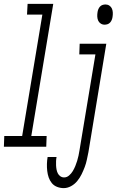

<svg xmlns="http://www.w3.org/2000/svg" viewBox="-62 -755 601 988"><path d="M-42 0 -40 -55H52L156 -680H77L80 -735H212L99 -55H178L176 0ZM476 -628Q465 -628 456 -634Q447 -640 443 -649.5Q439 -659 438.5 -670Q438 -681 440 -693Q441 -700 444 -707.5Q447 -715 452.5 -721Q458 -727 465.5 -729.5Q473 -732 481 -732Q492 -732 501 -726Q510 -720 514 -710.5Q518 -701 518.5 -690Q519 -679 517 -667Q516 -660 513 -652.5Q510 -645 504.5 -639Q499 -633 491.5 -630.5Q484 -628 476 -628ZM266 213Q248 213 231.5 206.5Q215 200 204.5 187Q194 174 188.5 158Q183 142 181 124.5Q179 107 179.5 88.5Q180 70 183 53H229Q227 63 226.5 74Q226 85 226.5 96Q227 107 229 117.5Q231 128 235.5 137Q240 146 248.5 152Q257 158 268 158Q282 158 293.5 148Q305 138 312.5 125.5Q320 113 325.5 99.5Q331 86 335 73Q339 60 342 46Q345 32 347 19L429 -475H346L348 -530H485L393 28Q389 47 385 66.5Q381 86 374 104.5Q367 123 358 141.5Q349 160 335.5 176.5Q322 193 303.5 203Q285 213 266 213Z"/></svg>

Font: Iosevka Slab Light Oblique
Style: Regular
Weight: 300
Italic angle: -9°
Monospace: yes
Designer: Belleve Invis
Foundry: Belleve Invis
Version: Version 11.1.1; ttfautohint (v1.8.3)